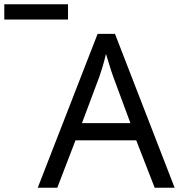

<svg xmlns="http://www.w3.org/2000/svg" viewBox="-176 -875 835 895"><path d="M545 0 459 -221H176L91 0H0L279 -717H360L638 0ZM352 -517Q349 -525 342 -546Q335 -567 328.5 -589.5Q322 -612 318 -624Q311 -593 302 -563.5Q293 -534 287 -517L206 -301H432ZM-156 -784V-855H141V-784Z"/></svg>

Font: Noto Sans Coptic
Style: Regular
Weight: 400
Designer: Monotype Design Team, Denis Moyogo Jacquerye
Foundry: Monotype Imaging Inc.
Version: Version 2.002; ttfautohint (v1.8.4.7-5d5b)